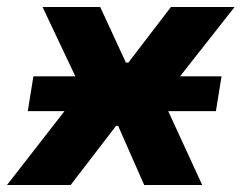

<svg xmlns="http://www.w3.org/2000/svg" viewBox="-47 -526 687 546"><path d="M-27 0 208 -302 216 -206 74 -506H238L311 -348H318L439 -506H620L384 -206L389 -302L528 0H363L289 -168H283L154 0ZM32 -210 48 -309H583L567 -210Z"/></svg>

Font: Nunito Sans 6pt ExtraBold
Style: Italic
Weight: 800
Italic angle: -9°
Version: Version 3.101;gftools[0.9.27]